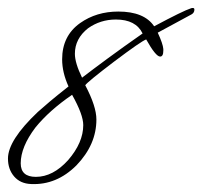

<svg xmlns="http://www.w3.org/2000/svg" viewBox="-42 -433 508 482"><path d="M36 29Q9 28 -6.5 10Q-22 -8 -22 -35Q-22 -81 53 -152Q64 -162 83 -178Q102 -194 130 -216Q114 -251 114 -284Q114 -343 159 -375Q200 -404 255 -404Q320 -404 345 -367Q418 -406 437 -412Q439 -413 442 -413Q446 -413 446 -409Q446 -401 439 -397L354 -351Q367 -323 368 -310V-306Q368 -291 360 -291Q349 -291 325 -334Q313 -330 244 -278Q177 -227 172 -219Q200 -166 200 -133Q200 -70 150 -18Q100 32 36 29ZM164 -238Q190 -258 228 -286Q266 -314 316 -349Q299 -384 249 -384Q210 -384 179 -362Q146 -336 146 -298Q146 -275 164 -238ZM48 11Q91 11 129 -31Q167 -75 167 -119Q167 -145 139 -195Q82 -156 47 -113Q10 -64 10 -23Q10 11 48 11Z"/></svg>

Font: Lovers Quarrel
Style: Regular
Weight: 400
Designer: Robert E. Leuschke
Foundry: Robert E. Leuschke
Version: Version 1.010; ttfautohint (v1.8.3)